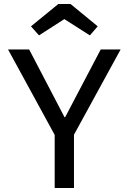

<svg xmlns="http://www.w3.org/2000/svg" viewBox="-20 -935 640 955"><path d="M348 -265V0H252V-264L20 -689H125L301 -352H304L481 -689H580ZM174 -759 134 -804 270 -915H331L466 -804L427 -759L300 -840Z"/></svg>

Font: Wlorlttqgufhjawjgtejqphaquk
Style: Regular
Weight: 400
Monospace: yes
Designer: Carrois Corporate & Edenspiekermann
Foundry: Carrois Corporate GbR & Edenspiekermann AG
Version: Version 2.001